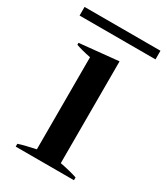

<svg xmlns="http://www.w3.org/2000/svg" viewBox="-166 -698 671 771"><g transform="rotate(30 170.0 -312.0)"><path d="M-6 -624H346V-584H-6ZM35 -13Q61 -22 114 -33V-460Q73 -468 45 -478V-487L225 -505V-33Q272 -24 305 -13V0H35Z"/></g></svg>

Font: Trirong Medium
Style: Regular
Weight: 500
Designer: Katatrad Team
Foundry: CadsonDemak
Version: Version 1.001